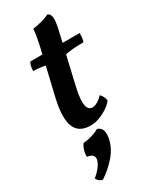

<svg xmlns="http://www.w3.org/2000/svg" viewBox="-231 -676 822 1024"><g transform="rotate(-30 180.0 -164.0)"><path d="M166 9Q117 9 91.5 -15.5Q66 -40 62 -88Q58 -136 74 -207L133 -458Q144 -504 150 -537Q156 -570 157 -591Q184 -595 213 -602.5Q242 -610 259 -620Q273 -615 277.5 -601Q282 -587 278.5 -559Q275 -531 263 -484L201 -216Q188 -160 187.5 -128Q187 -96 196.5 -83Q206 -70 222 -70Q237 -70 254.5 -80.5Q272 -91 287 -107Q295 -100 301.5 -87Q308 -74 309 -62Q296 -44 272 -28Q248 -12 220.5 -1.5Q193 9 166 9ZM133 -385Q110 -390 86.5 -393Q63 -396 44 -396Q44 -410 47 -424.5Q50 -439 56 -448H138ZM233 -384 239 -448H360Q360 -433 358.5 -418.5Q357 -404 352 -395Q313 -395 284.5 -392.5Q256 -390 233 -384ZM76 292Q50 285 42 264Q68 243 84 221Q100 199 103 181Q105 165 95.5 155.5Q86 146 63 143Q62 103 84 71Q113 68 138.5 60.5Q164 53 184 41Q205 48 212 66Q219 84 214 114Q204 169 165 214Q126 259 76 292Z"/></g></svg>

Font: Vollkorn SemiBold
Style: Italic
Weight: 600
Italic angle: -11°
Designer: Friedrich Althausen
Foundry: Friedrich Althausen
Version: Version 5.000